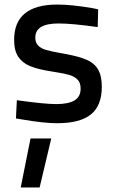

<svg xmlns="http://www.w3.org/2000/svg" viewBox="-20 -530 507 843"><path d="M42 0ZM80 -5 50 -10 54 -90Q175 -73 227 -73Q280 -73 307 -89Q334 -105 334 -141Q334 -167 320.5 -180.5Q307 -194 286 -200.5Q265 -207 226 -213L202 -217Q145 -226 111.5 -240Q78 -254 60 -281Q42 -308 42 -355Q42 -510 232 -510Q292 -510 382 -495L411 -489L409 -411Q297 -427 237 -427Q135 -427 135 -365Q135 -342 148 -329.5Q161 -317 181.5 -311Q202 -305 240 -298Q247 -297 268 -293Q327 -282 360.5 -267.5Q394 -253 410.5 -225Q427 -197 427 -149Q427 -66 379 -27.5Q331 11 231 11Q173 11 80 -5ZM114 78H205L154 293H71Z"/></svg>

Font: Cairo SemiBold
Style: Regular
Weight: 600
Designer: Mohamed Gaber, the designers of Titillium
Foundry: Kief Type Foundry
Version: Version 2.009; ttfautohint (v1.5.33-1714) -l 8 -r 50 -G 200 